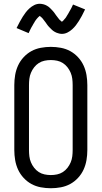

<svg xmlns="http://www.w3.org/2000/svg" viewBox="-20 -992 540 1020"><path d="M250 8Q223 8 196.5 3Q170 -2 147 -14.5Q124 -27 105.5 -47Q87 -67 76 -91Q65 -115 60.5 -141.5Q56 -168 56 -195V-540Q56 -567 60.5 -593.5Q65 -620 76 -644Q87 -668 105.5 -688Q124 -708 147 -720.5Q170 -733 196.5 -738Q223 -743 250 -743Q277 -743 303.5 -738Q330 -733 353 -720.5Q376 -708 394.5 -688Q413 -668 424 -644Q435 -620 439.5 -593.5Q444 -567 444 -540V-195Q444 -168 439.5 -141.5Q435 -115 424 -91Q413 -67 394.5 -47Q376 -27 353 -14.5Q330 -2 303.5 3Q277 8 250 8ZM250 -62Q267 -62 283.5 -65.5Q300 -69 314 -78Q328 -87 338.5 -100.5Q349 -114 355.5 -129.5Q362 -145 364 -161.5Q366 -178 366 -195V-540Q366 -557 364 -573.5Q362 -590 355.5 -605.5Q349 -621 338.5 -634.5Q328 -648 314 -657Q300 -666 283.5 -669.5Q267 -673 250 -673Q233 -673 216.5 -669.5Q200 -666 186 -657Q172 -648 161.5 -634.5Q151 -621 144.5 -605.5Q138 -590 136 -573.5Q134 -557 134 -540V-195Q134 -178 136 -161.5Q138 -145 144.5 -129.5Q151 -114 161.5 -100.5Q172 -87 186 -78Q200 -69 216.5 -65.5Q233 -62 250 -62ZM308 -812Q303 -812 298 -813Q293 -814 288.5 -815.5Q284 -817 279.5 -818.5Q275 -820 270.5 -823Q266 -826 262 -828.5Q258 -831 255 -834.5Q252 -838 248 -841.5Q244 -845 240.5 -849Q237 -853 234 -856.5Q231 -860 228.5 -864Q226 -868 223 -872Q220 -876 216.5 -880.5Q213 -885 210 -889Q207 -893 204 -896.5Q201 -900 196 -903.5Q191 -907 191 -909H193Q193 -908 189.5 -906Q186 -904 183.5 -901Q181 -898 178.5 -895.5Q176 -893 174.5 -891Q173 -889 171.5 -887Q170 -885 168.5 -883Q167 -881 165.5 -878.5Q164 -876 162.5 -873Q161 -870 159 -867.5Q157 -865 155.5 -861.5Q154 -858 152 -855Q150 -852 148 -848.5Q146 -845 144 -841Q142 -837 140 -833Q138 -829 136 -824.5Q134 -820 132 -816L68 -843Q77 -861 85 -876Q93 -891 101 -903.5Q109 -916 117 -926.5Q125 -937 136.5 -947.5Q148 -958 162 -965Q176 -972 192 -972Q197 -972 202 -971Q207 -970 211.5 -969Q216 -968 220.5 -966Q225 -964 229.5 -961.5Q234 -959 238 -956Q242 -953 245 -950Q248 -947 252 -943Q256 -939 259.5 -935Q263 -931 266 -927.5Q269 -924 271.5 -920Q274 -916 277 -912Q280 -908 283.5 -903.5Q287 -899 290 -895Q293 -891 296 -887.5Q299 -884 304 -880.5Q309 -877 309 -876H307L311 -878Q314 -880 316.5 -883Q319 -886 321.5 -889Q324 -892 325.5 -893.5Q327 -895 328.5 -897Q330 -899 331.5 -901.5Q333 -904 334.5 -906.5Q336 -909 337.5 -911.5Q339 -914 341 -917Q343 -920 344.5 -923Q346 -926 348 -929.5Q350 -933 352 -936.5Q354 -940 356 -943.5Q358 -947 360 -951Q362 -955 364 -959.5Q366 -964 368 -968L432 -942Q423 -923 415 -908Q407 -893 399 -880.5Q391 -868 383 -857.5Q375 -847 363.5 -836.5Q352 -826 338 -819Q324 -812 308 -812Z"/></svg>

Font: Iosevka Custom
Style: Regular
Weight: 400
Monospace: yes
Designer: Belleve Invis
Foundry: Belleve Invis
Version: Version 32.5.0; ttfautohint (v1.8.4)